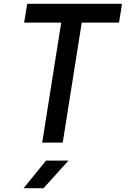

<svg xmlns="http://www.w3.org/2000/svg" viewBox="-20 -750 662 1010"><path d="M202 0H310L410 -631H606L622 -730H123L107 -631H302ZM104 240H209L340 95H222Z"/></svg>

Font: JetBrains Mono SemiBold
Style: Italic
Weight: 472
Italic angle: -9°
Monospace: yes
Designer: Philipp Nurullin, Konstantin Bulenkov
Foundry: JetBrains
Version: Version 2.305